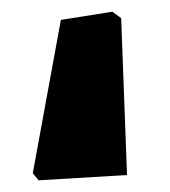

<svg xmlns="http://www.w3.org/2000/svg" viewBox="-20 -136 290 328"><path d="M36 160 84 -102 172 -116 187 -105 197 163 46 172Z"/></svg>

Font: Luna Sans Black
Style: Regular
Weight: 900
Designer: Juan Pablo del Peral
Foundry: Huerta Tipografica
Version: Version 2.001; ttfautohint (v1.5)